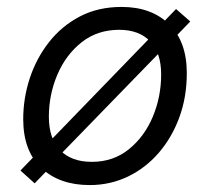

<svg xmlns="http://www.w3.org/2000/svg" viewBox="-20 -526 607 554"><path d="M331 -506Q417 -506 468 -456Q519 -406 519 -315Q519 -246 497.5 -187.5Q476 -129 438 -85Q400 -41 349 -16.5Q298 8 239 8Q151 8 99 -41.5Q47 -91 47 -182Q47 -243 66 -300.5Q85 -358 121.5 -404.5Q158 -451 210.5 -478.5Q263 -506 331 -506ZM245 -59Q307 -59 352 -95.5Q397 -132 421 -189.5Q445 -247 445 -311Q445 -374 413 -407Q381 -440 324 -440Q261 -440 215.5 -404Q170 -368 145.5 -310.5Q121 -253 121 -189Q121 -126 153.5 -92.5Q186 -59 245 -59ZM80 3 39 -34 96 -93 130 -125 406 -410 431 -441 488 -500 529 -464 472 -405 438 -372 162 -88 137 -56Z"/></svg>

Font: Livvic
Style: Italic
Weight: 400
Italic angle: -10°
Designer: Jacques Le Bailly, Baron von Fonthausen
Version: Version 1.001; ttfautohint (v1.8.2)